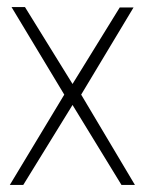

<svg xmlns="http://www.w3.org/2000/svg" viewBox="-20 -524 410 544"><path d="M7.8 0 162.1 -255.9 12.7 -503.9H50.8L185.5 -286.1L319.3 -502.9H358.4L210 -255.9L362.3 0H324.2L185.5 -226.6L45.9 0Z"/></svg>

Font: Post No Bills Jaffna Light
Style: Regular
Weight: 300
Designer: Kosala Senevirathne, Siva Puranthara, Lasantha Premarathna, Tharique Azeez
Foundry: Mooniak
Version: Version 1.220 ; ttfautohint (v1.6)